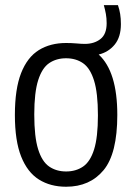

<svg xmlns="http://www.w3.org/2000/svg" viewBox="-20 -718 515 748"><path d="M237.5 9.5Q176.5 9.5 131.8 -18.5Q87 -46.5 62.5 -108Q38 -169.5 38 -270Q38 -371.5 62.2 -433.2Q86.5 -495 131.2 -522.8Q176 -550.5 237.5 -550.5Q258.5 -550.5 277.8 -548.8Q297 -547 310.5 -547Q347 -547 371.2 -565.8Q395.5 -584.5 395.5 -627.5Q395.5 -647 392.5 -663.5Q389.5 -680 384.5 -698H439.5Q445.5 -680.5 448.2 -663.2Q451 -646 451 -624Q451 -574 427 -544.5Q403 -515 364.5 -505.5Q437 -439 437 -270.5Q437 -119.5 383.5 -55Q330 9.5 237.5 9.5ZM237.5 -50Q275.5 -50 303.5 -69Q331.5 -88 346.5 -135.5Q361.5 -183 361.5 -268.5Q361.5 -356.5 346.2 -404.8Q331 -453 303.2 -472Q275.5 -491 237.5 -491Q199.5 -491 171.8 -472.2Q144 -453.5 128.8 -405.8Q113.5 -358 113.5 -272Q113.5 -185 128.5 -136.8Q143.5 -88.5 171.5 -69.2Q199.5 -50 237.5 -50Z"/></svg>

Font: Encode Sans Condensed
Style: Regular
Weight: 400
Width: 3
Designer: Multiple Designers
Foundry: Impallari Type
Version: Version 3.000; ttfautohint (v1.8.3) -l 8 -r 50 -G 200 -x 14 